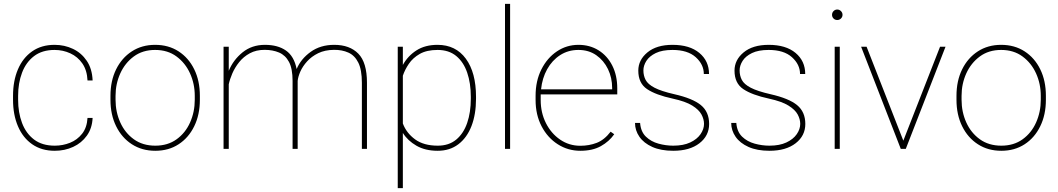

<svg xmlns="http://www.w3.org/2000/svg" viewBox="-20 -770 5473 993"><path d="M263.2 -16.6Q304.7 -16.6 342 -31.5Q379.4 -46.4 404.5 -78.1Q429.7 -109.9 432.6 -160.2H459Q456.5 -106.4 429.2 -68.4Q401.9 -30.3 358.4 -10.3Q314.9 9.8 263.2 9.8Q194.8 9.8 146.5 -23.9Q98.1 -57.6 72.8 -117.2Q47.4 -176.8 47.4 -253.9V-274.4Q47.4 -352.1 72.8 -411.4Q98.1 -470.7 146.2 -504.4Q194.3 -538.1 262.2 -538.1Q313.5 -538.1 357.2 -517.3Q400.9 -496.6 428.7 -455.6Q456.5 -414.6 459 -354H432.6Q430.2 -406.7 406 -441.7Q381.8 -476.6 343.8 -494.1Q305.7 -511.7 262.2 -511.7Q197.8 -511.7 156 -479.7Q114.3 -447.8 94 -394Q73.7 -340.3 73.7 -274.4V-253.9Q73.7 -188 94 -134Q114.3 -80.1 156.2 -48.3Q198.2 -16.6 263.2 -16.6Z M551.3 -253.9V-274.4Q551.3 -352.1 580.6 -411.4Q609.9 -470.7 661.9 -504.4Q713.9 -538.1 782.2 -538.1Q851.6 -538.1 903.6 -504.4Q955.6 -470.7 984.6 -411.4Q1013.7 -352.1 1013.7 -274.4V-253.9Q1013.7 -176.8 984.6 -117.2Q955.6 -57.6 903.8 -23.9Q852.1 9.8 783.2 9.8Q714.4 9.8 662.1 -23.9Q609.9 -57.6 580.6 -117.2Q551.3 -176.8 551.3 -253.9ZM577.6 -274.4V-253.9Q577.6 -190.9 602.1 -136.7Q626.5 -82.5 672.4 -49.6Q718.3 -16.6 783.2 -16.6Q847.7 -16.6 893.3 -49.6Q939 -82.5 963.1 -136.7Q987.3 -190.9 987.3 -253.9V-274.4Q987.3 -336.4 962.9 -390.4Q938.5 -444.3 892.8 -478Q847.2 -511.7 782.2 -511.7Q717.8 -511.7 672.1 -478Q626.5 -444.3 602.1 -390.4Q577.6 -336.4 577.6 -274.4Z M1519.5 -351.6V0H1493.2V-351.6Q1493.2 -415 1474.6 -449.7Q1456.1 -484.4 1423.3 -498.3Q1390.6 -512.2 1348.6 -512.2Q1304.7 -512.2 1272 -494.4Q1239.3 -476.6 1217 -448.7Q1194.8 -420.9 1181.6 -390.4Q1168.5 -359.9 1163.1 -334V0H1136.2V-528.3H1163.1V-403.8Q1186.5 -460.4 1234.6 -499.3Q1282.7 -538.1 1350.1 -538.1Q1416.5 -538.1 1458.7 -508.8Q1501 -479.5 1514.2 -413.1Q1536.1 -465.3 1586.7 -501.7Q1637.2 -538.1 1708.5 -538.1Q1788.6 -538.1 1833.3 -492.4Q1877.9 -446.8 1877.9 -341.8V0H1851.6V-341.8Q1851.6 -409.2 1833 -446.3Q1814.5 -483.4 1781.7 -498Q1749 -512.7 1707 -512.2Q1660.2 -511.7 1625.7 -494.9Q1591.3 -478 1568.4 -452.6Q1545.4 -427.2 1533.4 -400.1Q1521.5 -373 1519.5 -351.6Z M2441.9 -269.5V-259.3Q2441.9 -178.7 2418.5 -118.2Q2395 -57.6 2350.6 -23.9Q2306.2 9.8 2243.7 9.8Q2179.2 9.8 2133.8 -16.4Q2088.4 -42.5 2063.5 -82.5V203.1H2037.1V-528.3H2063.5V-434.1Q2089.4 -481 2134 -509.5Q2178.7 -538.1 2242.7 -538.1Q2336.9 -538.1 2389.4 -466.3Q2441.9 -394.5 2441.9 -269.5ZM2415 -259.3V-269.5Q2415 -339.8 2396.2 -394.5Q2377.4 -449.2 2339.4 -480.5Q2301.3 -511.7 2243.2 -511.7Q2187 -511.7 2151.1 -491.2Q2115.2 -470.7 2094.5 -439.9Q2073.7 -409.2 2063.5 -378.4V-131.3Q2082 -82 2126.7 -49.3Q2171.4 -16.6 2244.1 -16.6Q2301.8 -16.6 2339.6 -48.1Q2377.4 -79.6 2396.2 -134.3Q2415 -189 2415 -259.3Z M2618.2 -750V0H2591.8V-750Z M2981.4 9.8Q2917.5 9.8 2864.7 -23.9Q2812 -57.6 2781 -116.9Q2750 -176.3 2750 -252.9V-274.4Q2750 -351.6 2780 -411.1Q2810.1 -470.7 2860.4 -504.4Q2910.6 -538.1 2971.7 -538.1Q3030.3 -538.1 3075.7 -509.8Q3121.1 -481.4 3146.7 -430.7Q3172.4 -379.9 3172.4 -312.5V-281.7H2776.4Q2776.4 -278.3 2776.4 -274.4V-252.9Q2776.4 -187 2803.5 -133.3Q2830.6 -79.6 2877 -47.9Q2923.3 -16.1 2981.4 -16.1Q3026.9 -16.1 3066.2 -31.2Q3105.5 -46.4 3138.2 -88.9L3156.7 -75.7Q3130.4 -38.1 3087.6 -14.2Q3044.9 9.8 2981.4 9.8ZM2971.7 -511.7Q2918.5 -511.7 2877 -484.9Q2835.4 -458 2809.8 -411.9Q2784.2 -365.7 2778.3 -308.1H3146V-314.5Q3146 -367.7 3124.5 -412.4Q3103 -457 3064 -484.4Q3024.9 -511.7 2971.7 -511.7Z M3621.1 -129.4Q3621.1 -153.3 3607.9 -178Q3594.7 -202.6 3560.1 -224.1Q3525.4 -245.6 3460 -259.8Q3371.6 -278.8 3326.4 -309.3Q3281.2 -339.8 3281.2 -404.8Q3281.2 -460 3328.4 -499Q3375.5 -538.1 3458 -538.1Q3546.9 -538.1 3596.9 -496.3Q3647 -454.6 3647 -387.2H3620.1Q3620.1 -436.5 3578.4 -474.1Q3536.6 -511.7 3458 -511.7Q3404.8 -511.7 3371.6 -495.6Q3338.4 -479.5 3323 -455.1Q3307.6 -430.7 3307.6 -405.8Q3307.6 -378.9 3319.1 -356.7Q3330.6 -334.5 3365 -316.4Q3399.4 -298.3 3467.8 -282.7Q3562.5 -261.2 3605 -226.3Q3647.5 -191.4 3647.5 -128.9Q3647.5 -67.9 3597.4 -29.1Q3547.4 9.8 3461.9 9.8Q3397.9 9.8 3353.8 -10Q3309.6 -29.8 3286.9 -62.7Q3264.2 -95.7 3264.2 -134.3H3290.5Q3293.9 -88.9 3320.6 -63.2Q3347.2 -37.6 3385.5 -27.1Q3423.8 -16.6 3461.9 -16.6Q3514.2 -16.6 3549.6 -33.2Q3585 -49.8 3603 -75.9Q3621.1 -102.1 3621.1 -129.4Z M4118.7 -129.4Q4118.7 -153.3 4105.5 -178Q4092.3 -202.6 4057.6 -224.1Q4022.9 -245.6 3957.5 -259.8Q3869.1 -278.8 3824 -309.3Q3778.8 -339.8 3778.8 -404.8Q3778.8 -460 3825.9 -499Q3873 -538.1 3955.6 -538.1Q4044.4 -538.1 4094.5 -496.3Q4144.5 -454.6 4144.5 -387.2H4117.7Q4117.7 -436.5 4075.9 -474.1Q4034.2 -511.7 3955.6 -511.7Q3902.3 -511.7 3869.1 -495.6Q3835.9 -479.5 3820.6 -455.1Q3805.2 -430.7 3805.2 -405.8Q3805.2 -378.9 3816.7 -356.7Q3828.1 -334.5 3862.5 -316.4Q3897 -298.3 3965.3 -282.7Q4060.1 -261.2 4102.5 -226.3Q4145 -191.4 4145 -128.9Q4145 -67.9 4095 -29.1Q4044.9 9.8 3959.5 9.8Q3895.5 9.8 3851.3 -10Q3807.1 -29.8 3784.4 -62.7Q3761.7 -95.7 3761.7 -134.3H3788.1Q3791.5 -88.9 3818.1 -63.2Q3844.7 -37.6 3883.1 -27.1Q3921.4 -16.6 3959.5 -16.6Q4011.7 -16.6 4047.1 -33.2Q4082.5 -49.8 4100.6 -75.9Q4118.7 -102.1 4118.7 -129.4Z M4283.2 -693.4Q4283.2 -704.6 4291 -712.6Q4298.8 -720.7 4310.1 -720.7Q4321.3 -720.7 4329.3 -712.6Q4337.4 -704.6 4337.4 -693.4Q4337.4 -682.1 4329.3 -674.3Q4321.3 -666.5 4310.1 -666.5Q4298.8 -666.5 4291 -674.3Q4283.2 -682.1 4283.2 -693.4ZM4323.2 -528.3V0H4296.9V-528.3Z M4461.9 -528.3 4651.9 -42.5 4841.8 -528.3H4870.1L4664.6 0H4638.7L4433.6 -528.3Z M4926.8 -253.9V-274.4Q4926.8 -352.1 4956.1 -411.4Q4985.4 -470.7 5037.4 -504.4Q5089.4 -538.1 5157.7 -538.1Q5227.1 -538.1 5279.1 -504.4Q5331.1 -470.7 5360.1 -411.4Q5389.2 -352.1 5389.2 -274.4V-253.9Q5389.2 -176.8 5360.1 -117.2Q5331.1 -57.6 5279.3 -23.9Q5227.5 9.8 5158.7 9.8Q5089.8 9.8 5037.6 -23.9Q4985.4 -57.6 4956.1 -117.2Q4926.8 -176.8 4926.8 -253.9ZM4953.1 -274.4V-253.9Q4953.1 -190.9 4977.5 -136.7Q5002 -82.5 5047.9 -49.6Q5093.8 -16.6 5158.7 -16.6Q5223.1 -16.6 5268.8 -49.6Q5314.5 -82.5 5338.6 -136.7Q5362.8 -190.9 5362.8 -253.9V-274.4Q5362.8 -336.4 5338.4 -390.4Q5314 -444.3 5268.3 -478Q5222.7 -511.7 5157.7 -511.7Q5093.3 -511.7 5047.6 -478Q5002 -444.3 4977.5 -390.4Q4953.1 -336.4 4953.1 -274.4Z"/></svg>

Font: Vazirmatn RD UI Thin
Style: Regular
Weight: 100
Designer: Saber Rastikerdar
Foundry: Saber Rastikerdar
Version: Version 33.003